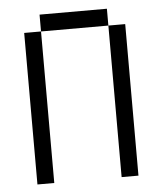

<svg xmlns="http://www.w3.org/2000/svg" viewBox="-48 -667 596 710"><g transform="rotate(-5 250.0 -312.5)"><path d="M62.5 -562.5V0H125V-562.5ZM375 -562.5V0H437.5V-562.5ZM125 -562.5H375V-625H125Z"/></g></svg>

Font: Unifont
Style: Regular
Weight: 500
Version: Version 15.1.04